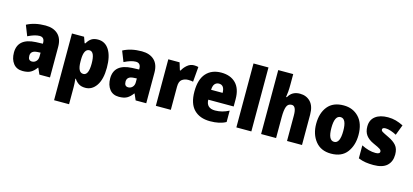

<svg xmlns="http://www.w3.org/2000/svg" viewBox="-76 -1362 4744 2204"><g transform="rotate(15 2296.5 -260.0)"><path d="M326 -201Q326 -166 305.5 -144.5Q285 -123 256 -123Q210 -123 210 -179Q210 -241 289 -245L326 -247ZM80 -513 129 -389Q211 -430 266 -430Q325 -430 325 -363V-353L243 -350Q30 -340 30 -169Q30 -90 69 -40Q108 10 180 10Q240 10 275.5 -10Q311 -30 342 -73H346L378 0H504V-363Q504 -462 450 -512.5Q396 -563 302 -563Q172 -563 80 -513Z M925 -277Q925 -138 862 -138Q795 -138 795 -268V-291Q796 -419 862 -419Q925 -419 925 -277ZM795 -483H786L761 -553H617V240H795V37Q795 15 793.5 -9.5Q792 -34 789 -62H795Q815 -30 846 -10Q877 10 925 10Q1005 10 1055.5 -64.5Q1106 -139 1106 -277Q1106 -413 1058.5 -488Q1011 -563 926 -563Q879 -563 849 -544Q819 -525 795 -483Z M1470 -201Q1470 -166 1449.5 -144.5Q1429 -123 1400 -123Q1354 -123 1354 -179Q1354 -241 1433 -245L1470 -247ZM1224 -513 1273 -389Q1355 -430 1410 -430Q1469 -430 1469 -363V-353L1387 -350Q1174 -340 1174 -169Q1174 -90 1213 -40Q1252 10 1324 10Q1384 10 1419.5 -10Q1455 -30 1486 -73H1490L1522 0H1648V-363Q1648 -462 1594 -512.5Q1540 -563 1446 -563Q1316 -563 1224 -513Z M1932 -465H1923L1896 -553H1762V0H1940V-275Q1940 -339 1971.5 -361.5Q2003 -384 2045 -384Q2066 -384 2079.5 -382.5Q2093 -381 2103 -378L2118 -557Q2091 -563 2066 -563Q2022 -563 1986 -532.5Q1950 -502 1932 -465Z M2147 -274Q2147 -130 2216 -60Q2285 10 2407 10Q2522 10 2595 -31V-166Q2515 -124 2432 -124Q2327 -124 2325 -224H2627V-310Q2627 -435 2564 -499Q2501 -563 2391 -563Q2277 -563 2212 -490.5Q2147 -418 2147 -274ZM2464 -342H2327Q2329 -392 2348.5 -413Q2368 -434 2397 -434Q2463 -434 2464 -342Z M2897 -760H2719V0H2897Z M3013 -760V0H3191V-247Q3191 -331 3206.5 -373Q3222 -415 3267 -415Q3321 -415 3321 -304V0H3499V-360Q3499 -462 3450.5 -512.5Q3402 -563 3325 -563Q3231 -563 3189 -485H3180Q3185 -513 3188 -551.5Q3191 -590 3191 -638V-760Z M3846 -563Q3720 -563 3656.5 -484.5Q3593 -406 3593 -278Q3593 -154 3658.5 -72Q3724 10 3844 10Q3972 10 4034 -73Q4096 -156 4096 -278Q4096 -415 4026 -489Q3956 -563 3846 -563ZM3845 -424Q3915 -424 3915 -278Q3915 -130 3845 -130Q3774 -130 3774 -277Q3774 -424 3845 -424Z M4433 -345Q4372 -374 4355.5 -384.5Q4339 -395 4339 -410Q4339 -433 4379 -433Q4405 -433 4440 -421.5Q4475 -410 4508 -392L4555 -516Q4509 -539 4465.5 -551Q4422 -563 4373 -563Q4278 -563 4223 -521Q4168 -479 4168 -400Q4168 -337 4198 -296.5Q4228 -256 4288 -229Q4352 -201 4370 -188Q4388 -175 4388 -159Q4388 -130 4336 -130Q4258 -130 4169 -175V-21Q4213 -3 4256 3.5Q4299 10 4349 10Q4457 10 4509 -38Q4561 -86 4561 -170Q4561 -239 4528 -277.5Q4495 -316 4433 -345Z"/></g></svg>

Font: Noto Sans UI SemiCondensed Black
Style: Regular
Weight: 900
Width: 4
Designer: Monotype Design Team
Foundry: Monotype Imaging Inc.
Version: 1.001